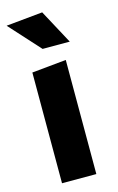

<svg xmlns="http://www.w3.org/2000/svg" viewBox="-120 -831 541 881"><g transform="rotate(-15 150.0 -390.5)"><path d="M223.5 0H60.5V-526L223.5 -542ZM263 -618.5H134L2 -764L175.5 -781Z"/></g></svg>

Font: B612
Style: Bold
Weight: 700
Designer: Nicolas Chauveau, Thomas Paillot, Jonathan Favre-Lamarine, Jean-Luc Vinot
Foundry: AIRBUS
Version: Version 1.008